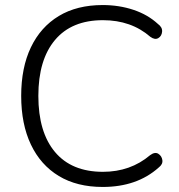

<svg xmlns="http://www.w3.org/2000/svg" viewBox="-20 -733 710 761"><path d="M387 8Q285 8 213 -35.5Q141 -79 102.5 -160Q64 -241 64 -353Q64 -465 102.5 -545.5Q141 -626 213 -669.5Q285 -713 387 -713Q452 -713 509 -694Q566 -675 606 -638Q624 -625 622.5 -607.5Q621 -590 607.5 -582Q594 -574 576 -587Q500 -653 388 -653Q264 -653 198 -574.5Q132 -496 132 -353Q132 -209 198 -130.5Q264 -52 388 -52Q497 -52 575 -118Q594 -132 607.5 -123.5Q621 -115 623.5 -98.5Q626 -82 609 -69Q523 8 387 8Z"/></svg>

Font: Chiron GoRound TC L
Style: Regular
Weight: 300
Designer: Ryoko NISHIZUKA 西塚涼子 (kana, bopomofo & ideographs); Paul D. Hunt (Latin, Greek & Cyrillic); Sandoll Communications 산돌커뮤니
Foundry: Adobe
Version: Version 1.000;hotconv 1.1.1;makeotfexe 2.6.0